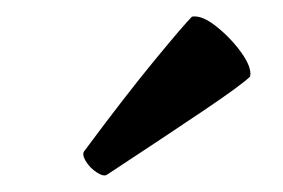

<svg xmlns="http://www.w3.org/2000/svg" viewBox="-20 -794 341 231"><path d="M109 -584Q105 -581 96.5 -586.5Q88 -592 83 -600.5Q78 -609 82 -613Q131 -679 166 -721.5Q201 -764 211 -774Q223 -776 240.5 -762Q258 -748 270.5 -730.5Q283 -713 281 -702Q271 -692 225 -661Q179 -630 109 -584Z"/></svg>

Font: Anvers
Style: Regular
Weight: 400
Designer: Ishtar van Looy
Version: Version 1.000